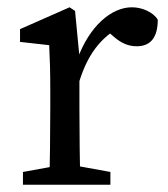

<svg xmlns="http://www.w3.org/2000/svg" viewBox="-20 -507 460 527"><path d="M43 0H283V-35L173 -55H153L43 -35V0ZM115 0H201C199 -45 198 -148 198 -210V-352L186 -477L171 -487L35 -427V-392L115 -383C117 -343 118 -312 118 -257V-210C118 -148 117 -45 115 0ZM196 -278C219 -355 255 -405 317 -437L268 -427L295 -404C313 -389 332 -380 355 -380C395 -380 413 -406 413 -453C401 -473 371 -487 342 -487C285 -487 225 -434 193 -346H183L196 -278Z"/></svg>

Font: Source Serif Variable
Style: Regular
Weight: 389
Designer: Frank Grießhammer
Foundry: Adobe Systems Incorporated
Version: Version 3.001;hotconv 1.0.111;makeotfexe 2.5.65597